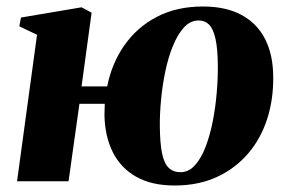

<svg xmlns="http://www.w3.org/2000/svg" viewBox="-20 -558 883 591"><path d="M231 -292H310Q324 -363 362.8 -418.5Q401.5 -474 462.5 -506Q523.5 -538 605 -538Q675 -538 723 -512.2Q771 -486.5 795.8 -438.2Q820.5 -390 821 -322.5Q822 -253 802.5 -192.2Q783 -131.5 743.8 -85.5Q704.5 -39.5 647.5 -13.2Q590.5 13 517.5 13Q447 13 399.5 -13.8Q352 -40.5 327.5 -89Q303 -137.5 301.5 -203Q301.5 -211.5 302 -220.5Q302.5 -229.5 302.5 -238.5H224.5L191 0H32.5L94 -451L39.5 -477L44.5 -504L231 -535.5L262 -519ZM591.5 -495Q566 -495 546.5 -473.8Q527 -452.5 512.5 -417.2Q498 -382 489 -339Q480 -296 475.8 -251.2Q471.5 -206.5 472 -167.5Q472.5 -117 478.8 -86.2Q485 -55.5 499 -41.8Q513 -28 535.5 -28Q561 -28 580.2 -49.5Q599.5 -71 613 -106.5Q626.5 -142 635 -185.2Q643.5 -228.5 647.2 -273.8Q651 -319 650.5 -358.5Q650 -409 643.2 -439Q636.5 -469 623.8 -482Q611 -495 591.5 -495Z"/></svg>

Font: Merriweather 96pt Black
Style: Italic
Weight: 900
Italic angle: -7.8°
Version: Version 2.101